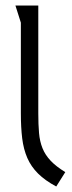

<svg xmlns="http://www.w3.org/2000/svg" viewBox="-20 -675 263 705"><path d="M120.6 -654.8V-258.8Q120.6 -217.8 123.3 -186.8Q126 -155.8 136 -130.9Q146 -106 165.8 -85Q185.5 -64 219.7 -43L186.5 9.8Q145.5 -12.2 119.9 -37.6Q94.2 -63 80.3 -95Q66.4 -127 61.5 -167Q56.6 -207 56.6 -258.8V-591.8L36.6 -654.8Z"/></svg>

Font: Aubrey
Style: Regular
Weight: 400
Designer: Gayaneh Bagdasaryan | Cyreal.org
Foundry: Gayaneh Bagdasaryan | Cyreal.org
Version: Version 1.000